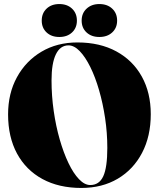

<svg xmlns="http://www.w3.org/2000/svg" viewBox="-20 -920 786 950"><path d="M363 -710Q474.5 -710 556 -665.5Q637.5 -621 681.8 -541Q726 -461 726 -355Q726 -246 683 -163.8Q640 -81.5 562.8 -35.8Q485.5 10 382.5 10Q271.5 10 190 -34.2Q108.5 -78.5 64.2 -160.2Q20 -242 20 -354Q20 -458 64 -538.2Q108 -618.5 185.2 -664.2Q262.5 -710 363 -710ZM511 -188Q511 -262.5 500 -335.8Q489 -409 470.2 -473.8Q451.5 -538.5 426.8 -588.5Q402 -638.5 374.5 -667Q347 -695.5 319 -695.5Q278 -695.5 256.5 -651.2Q235 -607 235 -522Q235 -445.5 245.8 -370.8Q256.5 -296 275.5 -230Q294.5 -164 318.8 -113.2Q343 -62.5 370.8 -33.5Q398.5 -4.5 426.5 -4.5Q471 -4.5 491 -48Q511 -91.5 511 -188ZM273.5 -737Q234.5 -737 210.5 -759.5Q186.5 -782 186.5 -818Q186.5 -854.5 210.5 -877.2Q234.5 -900 273.5 -900Q312.5 -900 336.5 -877.2Q360.5 -854.5 360.5 -818Q360.5 -782 336.5 -759.5Q312.5 -737 273.5 -737ZM471.5 -737Q432.5 -737 408.2 -759.5Q384 -782 384 -818Q384 -854.5 408.5 -877.2Q433 -900 471.5 -900Q511 -900 535.2 -877.2Q559.5 -854.5 559.5 -818Q559.5 -782 535.2 -759.5Q511 -737 471.5 -737Z"/></svg>

Font: Fraunces 144pt Black
Style: Regular
Weight: 900
Version: Version 1.000;[0bf87f6ff]